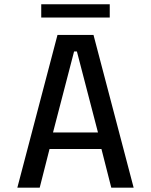

<svg xmlns="http://www.w3.org/2000/svg" viewBox="-20 -860 690 880"><path d="M592.5 0H490L445 -177H207L162 0H59.5L243.5 -700H408.5ZM319.5 -624 223 -253H429L332.5 -624ZM169 -779.5V-840.5H483V-779.5Z"/></svg>

Font: Trispace Thin
Style: Regular
Weight: 400
Version: Version 1.210